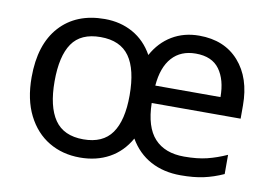

<svg xmlns="http://www.w3.org/2000/svg" viewBox="-64 -646 1074 757"><g transform="rotate(10 473.0 -267.5)"><path d="M677 -545Q778 -545 836 -479.5Q894 -414 894 -304V-251H538Q540 -155 581.5 -110Q623 -65 700 -65Q753 -65 791.5 -74.5Q830 -84 870 -102V-25Q830 -7 791 1.5Q752 10 699 10Q631 10 579 -18Q527 -46 495 -101Q464 -46 413 -18Q362 10 296 10Q226 10 171.5 -22.5Q117 -55 85.5 -117.5Q54 -180 54 -269Q54 -401 119.5 -473Q185 -545 299 -545Q362 -545 412 -517Q462 -489 492 -435Q521 -488 568.5 -516.5Q616 -545 677 -545ZM676 -473Q616 -473 581 -434Q546 -395 540 -321H801Q801 -390 771 -431.5Q741 -473 676 -473ZM295 -472Q216 -472 181 -421Q146 -370 146 -269Q146 -168 182 -115.5Q218 -63 297 -63Q375 -63 411 -114Q447 -165 447 -265Q447 -369 410.5 -420.5Q374 -472 295 -472Z"/></g></svg>

Font: Noto Sans Mayan Numerals
Style: Regular
Weight: 400
Designer: Monotype Design Team
Foundry: Monotype Imaging Inc.
Version: Version 2.001; ttfautohint (v1.8.4.7-5d5b)